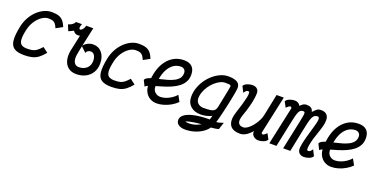

<svg xmlns="http://www.w3.org/2000/svg" viewBox="-24 -1453 4848 2480"><g transform="rotate(20 2400.0 -213.0)"><path d="M434 -171 505 -117Q464 -66 425.5 -37.5Q387 -9 341 2.5Q295 14 230 14Q140 14 94 -17Q48 -48 41 -119.5Q34 -191 59 -313Q73 -381 104.5 -439Q136 -497 180 -540Q224 -583 275.5 -607.5Q327 -632 382 -632Q440 -632 477.5 -619.5Q515 -607 540 -578Q565 -549 585 -500L496 -451Q481 -487 465.5 -506.5Q450 -526 428 -533Q406 -540 371 -540Q325 -540 279.5 -508.5Q234 -477 199 -424Q164 -371 149 -305Q129 -216 132 -166.5Q135 -117 162 -97.5Q189 -78 241 -78Q289 -78 319.5 -86Q350 -94 375.5 -114Q401 -134 434 -171Z M858 -618H955Q945 -570 916.5 -534Q888 -498 852.5 -479.5Q817 -461 784.5 -466Q752 -471 732 -504Q722 -499 710.5 -493Q699 -487 687 -481.5Q675 -476 664 -472L631 -554Q655 -561 672.5 -571Q690 -581 701.5 -593Q713 -605 717 -618H799Q783 -575 787.5 -558Q792 -541 806.5 -545Q821 -549 836.5 -568.5Q852 -588 858 -618ZM948 14Q882 14 838.5 -19.5Q795 -53 779.5 -114Q764 -175 780 -255Q780 -254 782 -262.5Q784 -271 789 -293.5Q794 -316 802.5 -357Q811 -398 825 -462.5Q839 -527 858 -618H955Q931 -506 916 -437Q901 -368 893 -330Q885 -292 881.5 -272Q878 -252 875 -237Q861 -167 881 -124.5Q901 -82 948 -82Q1016 -82 1057.5 -120Q1099 -158 1099 -220Q1099 -268 1080 -297Q1061 -326 1029 -326Q1007 -326 989.5 -314.5Q972 -303 967 -284L895 -352Q915 -384 952 -403Q989 -422 1029 -422Q1104 -422 1149.5 -366.5Q1195 -311 1195 -220Q1195 -150 1164 -97.5Q1133 -45 1077.5 -15.5Q1022 14 948 14Z M1634 -171 1705 -117Q1664 -66 1625.5 -37.5Q1587 -9 1541 2.5Q1495 14 1430 14Q1340 14 1294 -17Q1248 -48 1241 -119.5Q1234 -191 1259 -313Q1273 -381 1304.5 -439Q1336 -497 1380 -540Q1424 -583 1475.5 -607.5Q1527 -632 1582 -632Q1640 -632 1677.5 -619.5Q1715 -607 1740 -578Q1765 -549 1785 -500L1696 -451Q1681 -487 1665.5 -506.5Q1650 -526 1628 -533Q1606 -540 1571 -540Q1525 -540 1479.5 -508.5Q1434 -477 1399 -424Q1364 -371 1349 -305Q1329 -216 1332 -166.5Q1335 -117 1362 -97.5Q1389 -78 1441 -78Q1489 -78 1519.5 -86Q1550 -94 1575.5 -114Q1601 -134 1634 -171Z M2282 -186 2327 -104Q2292 -69 2245.5 -42Q2199 -15 2149 -0.5Q2099 14 2054 14Q2001 14 1960 -10.5Q1919 -35 1896 -78.5Q1873 -122 1873 -178Q1873 -282 1896 -365.5Q1919 -449 1962.5 -508.5Q2006 -568 2066 -600Q2126 -632 2201 -632Q2275 -632 2312.5 -594.5Q2350 -557 2350 -486Q2350 -428 2325.5 -385.5Q2301 -343 2260.5 -312.5Q2220 -282 2170 -260Q2120 -238 2068 -222Q2016 -206 1968.5 -192.5Q1921 -179 1885.5 -166Q1850 -153 1835 -137L1796 -215Q1806 -237 1835.5 -251.5Q1865 -266 1906.5 -276.5Q1948 -287 1995.5 -297.5Q2043 -308 2089 -321.5Q2135 -335 2173 -354.5Q2211 -374 2233.5 -403Q2256 -432 2256 -475Q2256 -505 2237.5 -522.5Q2219 -540 2190 -540Q2141 -540 2100 -515.5Q2059 -491 2029 -445Q1999 -399 1982.5 -333Q1966 -267 1966 -184Q1966 -138 1996.5 -109.5Q2027 -81 2070 -81Q2106 -81 2145 -94.5Q2184 -108 2220 -132Q2256 -156 2282 -186Z M2515 206Q2458 206 2424 182Q2390 158 2391 118Q2391 73 2437.5 40.5Q2484 8 2570 -9Q2656 -26 2772 -26Q2776 -37 2779.5 -52.5Q2783 -68 2789 -82Q2767 -70 2741 -62Q2715 -54 2688 -50Q2661 -46 2635 -46Q2550 -46 2498 -92.5Q2446 -139 2446 -217Q2445 -279 2465 -339.5Q2485 -400 2521 -453Q2557 -506 2604 -546Q2651 -586 2703.5 -609Q2756 -632 2809 -632Q2892 -632 2932.5 -606.5Q2973 -581 2971 -527Q2971 -518 2967 -491.5Q2963 -465 2956 -427.5Q2949 -390 2940 -345.5Q2931 -301 2920.5 -254.5Q2910 -208 2899.5 -164.5Q2889 -121 2879.5 -84Q2870 -47 2862 -23Q2886 -25 2904.5 -30.5Q2923 -36 2957 -47L2925 50Q2906 57 2877.5 61Q2849 65 2821 67Q2791 110 2743 141Q2695 172 2636.5 189Q2578 206 2515 206ZM2537 114Q2580 114 2620.5 101Q2661 88 2694 68Q2640 72 2593 79.5Q2546 87 2516.5 95Q2487 103 2486 108Q2486 109 2502 111.5Q2518 114 2537 114ZM2645 -138Q2707 -138 2742 -143.5Q2777 -149 2794.5 -167Q2812 -185 2819 -222Q2846 -359 2861 -428.5Q2876 -498 2877 -513Q2876 -526 2870.5 -531.5Q2865 -537 2849 -538.5Q2833 -540 2799 -540Q2765 -540 2728.5 -522Q2692 -504 2657.5 -472.5Q2623 -441 2596 -401Q2569 -361 2553.5 -316.5Q2538 -272 2539 -228Q2542 -185 2571 -161.5Q2600 -138 2645 -138Z M3061 -497 3020 -578Q3034 -603 3069.5 -617.5Q3105 -632 3140 -632Q3181 -632 3204 -611.5Q3227 -591 3228 -556Q3229 -528 3222 -479Q3215 -430 3198 -365Q3181 -300 3153 -222Q3127 -149 3143 -113.5Q3159 -78 3212 -78Q3232 -78 3256.5 -92Q3281 -106 3305.5 -130.5Q3330 -155 3352 -186Q3374 -217 3390.5 -252Q3407 -287 3414 -322L3475 -618H3574L3464 -109Q3464 -106 3462.5 -101.5Q3461 -97 3462 -92Q3464 -85 3469 -81.5Q3474 -78 3481 -78Q3489 -78 3499.5 -85Q3510 -92 3533 -114L3573 -40Q3560 -15 3524 -0.5Q3488 14 3453 14Q3422 14 3398 -1Q3374 -16 3364 -40.5Q3354 -65 3365 -93L3368 -90Q3325 -38 3283.5 -12Q3242 14 3201 14Q3091 14 3056.5 -51Q3022 -116 3061 -233Q3083 -298 3099.5 -355Q3116 -412 3125.5 -455.5Q3135 -499 3132 -525Q3131 -533 3125.5 -536.5Q3120 -540 3112 -540Q3099 -540 3085.5 -528.5Q3072 -517 3061 -497Z M4079 14Q4039 14 4016 -7Q3993 -28 3991 -62Q3990 -90 3998.5 -135Q4007 -180 4025 -244.5Q4043 -309 4068 -395Q4092 -475 4091.5 -507.5Q4091 -540 4071 -540Q4044 -540 4027 -528.5Q4010 -517 3997.5 -489Q3985 -461 3974 -413Q3963 -365 3948 -293L3888 0H3790L3873 -392Q3885 -451 3890.5 -483Q3896 -515 3892 -527.5Q3888 -540 3871 -540Q3850 -540 3836 -531Q3822 -522 3810.5 -496.5Q3799 -471 3787.5 -421.5Q3776 -372 3759 -291L3698 0H3600L3710 -509Q3710 -512 3712 -516.5Q3714 -521 3712 -526Q3707 -540 3693 -540Q3685 -540 3674.5 -533Q3664 -526 3641 -504L3601 -578Q3615 -603 3650.5 -617.5Q3686 -632 3721 -632Q3750 -632 3770.5 -619Q3791 -606 3798 -587Q3815 -603 3828.5 -613Q3842 -623 3855 -627.5Q3868 -632 3882 -632Q3909 -632 3926.5 -626.5Q3944 -621 3954 -611.5Q3964 -602 3969 -590.5Q3974 -579 3977 -568Q4007 -601 4027.5 -616.5Q4048 -632 4082 -632Q4163 -632 4182.5 -570Q4202 -508 4158 -384Q4133 -314 4116.5 -258Q4100 -202 4092.5 -160.5Q4085 -119 4087 -93Q4088 -86 4093.5 -82Q4099 -78 4107 -78Q4120 -78 4134 -90Q4148 -102 4158 -121L4199 -40Q4186 -15 4150 -0.5Q4114 14 4079 14Z M4682 -186 4727 -104Q4692 -69 4645.5 -42Q4599 -15 4549 -0.5Q4499 14 4454 14Q4401 14 4360 -10.5Q4319 -35 4296 -78.5Q4273 -122 4273 -178Q4273 -282 4296 -365.5Q4319 -449 4362.5 -508.5Q4406 -568 4466 -600Q4526 -632 4601 -632Q4675 -632 4712.5 -594.5Q4750 -557 4750 -486Q4750 -428 4725.5 -385.5Q4701 -343 4660.5 -312.5Q4620 -282 4570 -260Q4520 -238 4468 -222Q4416 -206 4368.5 -192.5Q4321 -179 4285.5 -166Q4250 -153 4235 -137L4196 -215Q4206 -237 4235.5 -251.5Q4265 -266 4306.5 -276.5Q4348 -287 4395.5 -297.5Q4443 -308 4489 -321.5Q4535 -335 4573 -354.5Q4611 -374 4633.5 -403Q4656 -432 4656 -475Q4656 -505 4637.5 -522.5Q4619 -540 4590 -540Q4541 -540 4500 -515.5Q4459 -491 4429 -445Q4399 -399 4382.5 -333Q4366 -267 4366 -184Q4366 -138 4396.5 -109.5Q4427 -81 4470 -81Q4506 -81 4545 -94.5Q4584 -108 4620 -132Q4656 -156 4682 -186Z"/></g></svg>

Font: Victor Mono Thin
Style: Italic
Weight: 100
Italic angle: -12°
Monospace: yes
Designer: Rune Bjørnerås
Version: Version 1.561;gftools[0.9.30]